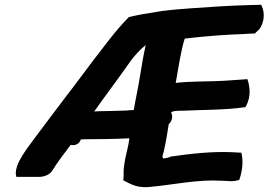

<svg xmlns="http://www.w3.org/2000/svg" viewBox="-20 -772 1120 801"><path d="M46 -46 48 -34H142C161 -34 188 -41 200 -63C218 -93 248 -132 275 -168C288 -163 311 -169 317 -190C321 -190 325 -191 330 -191C390 -191 457 -192 520 -195C519 -189 517 -179 516 -171C511 -144 503 -118 499 -89C496 -71 495 -55 496 -37L494 -20C527 -3 555 15 614 7C707 -2 805 -24 905 -18L946 -16C954 -16 969 -19 978 -21C990 -54 995 -94 989 -125L987 -135L948 -137C862 -141 770 -130 694 -119H692C686 -114 665 -111 661 -111C658 -117 657 -118 658 -122L659 -124C659 -127 661 -134 664 -142V-144C672 -178 678 -216 684 -254C698 -266 703 -288 693 -304H696C703 -310 720 -310 739 -310H740C820 -314 921 -313 995 -324L1004 -325L1008 -333C1029 -373 1021 -416 1012 -442L1002 -441C975 -439 952 -438 914 -435C852 -431 776 -434 713 -426C724 -486 734 -558 750 -609L751 -611C810 -618 887 -625 949 -628L996 -630C1010 -631 1024 -632 1036 -632H1043C1049 -638 1055 -644 1061 -649C1083 -677 1085 -719 1073 -744L1070 -752L1025 -751C945 -749 852 -743 771 -737C737 -734 700 -732 665 -727C661 -727 654 -726 649 -725L631 -722C590 -716 557 -710 518 -701L514 -697C459 -641 416 -580 369 -520C339 -481 288 -411 258 -373C218 -321 162 -245 121 -191C101 -164 84 -141 72 -121C55 -94 45 -67 46 -46ZM373 -307C421 -375 478 -450 526 -519C545 -544 565 -566 588 -584C578 -541 570 -491 563 -448C556 -404 545 -355 538 -313C530 -313 519 -312 509 -311C473 -310 426 -308 392 -308H391C385 -308 381 -307 373 -307Z"/></svg>

Font: Hussar Pisanka
Style: BdKur
Weight: 700
Designer: Robert Jablonski
Foundry: Cannot Into Space Fonts
Version: Version 1.070